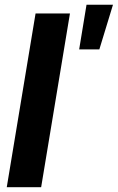

<svg xmlns="http://www.w3.org/2000/svg" viewBox="-20 -784 493 804"><path d="M272.9 -727.5 152.3 0H8.3L128.9 -727.5ZM311.5 -577.1 342.3 -764.2H453.1L396 -577.1Z"/></svg>

Font: Inter Display
Style: Bold Italic
Weight: 700
Italic angle: -9.39999°
Designer: Rasmus Andersson
Foundry: rsms
Version: Version 4.000;git-a52131595